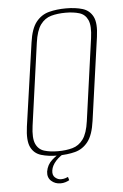

<svg xmlns="http://www.w3.org/2000/svg" viewBox="-53 -637 515 804"><g transform="rotate(-5 205.0 -235.0)"><path d="M167 12Q128 12 98 3Q68 -6 54.5 -34Q41 -62 49 -120L99 -469Q107 -527 129 -554.5Q151 -582 183.5 -590.5Q216 -599 255 -599Q295 -599 324.5 -590Q354 -581 368 -553.5Q382 -526 374 -469L325 -120Q317 -61 295 -33Q273 -5 240.5 3.5Q208 12 167 12ZM170 -6Q204 -6 231 -13.5Q258 -21 276 -45.5Q294 -70 301 -121L349 -466Q356 -517 345 -541.5Q334 -566 309.5 -573.5Q285 -581 252 -581Q218 -581 191 -573.5Q164 -566 146 -541.5Q128 -517 121 -466L73 -121Q66 -70 77 -45.5Q88 -21 112.5 -13.5Q137 -6 170 -6ZM169 129Q146 129 130 114.5Q114 100 117 75Q122 46 143 27.5Q164 9 183 0H204Q176 14 159 33Q142 52 139 72Q136 92 147.5 102Q159 112 172 112Q182 112 190 109.5Q198 107 202 105L206 119Q199 123 189.5 126Q180 129 169 129Z"/></g></svg>

Font: Alumni Sans Thin Thin
Style: Italic
Weight: 250
Italic angle: -8°
Version: Version 1.016